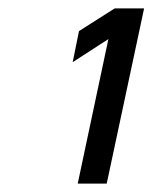

<svg xmlns="http://www.w3.org/2000/svg" viewBox="-20 -867 363 457"><path d="M238 -774 153 -719 168 -793 253 -847H323L234 -430H165Z"/></svg>

Font: D-DIN
Style: DIN-Italic
Weight: 400
Italic angle: -12°
Designer: Charles Nix
Foundry: Datto Inc.
Version: Version 1.00